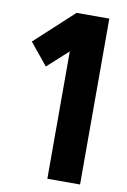

<svg xmlns="http://www.w3.org/2000/svg" viewBox="-82 -765 537 815"><g transform="rotate(10 186.0 -357.5)"><path d="M15 -562 181 -715H322V0H181V-549L92 -468Z"/></g></svg>

Font: Akshar SemiBold
Style: Regular
Weight: 600
Designer: Tall Chai
Foundry: Tall Chai
Version: Version 1.000